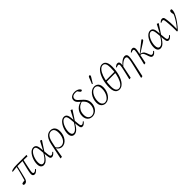

<svg xmlns="http://www.w3.org/2000/svg" viewBox="472 -2684 4789 4789"><g transform="rotate(-45 2866.0 -290.0)"><path d="M56 11Q36 11 25.5 3.5Q15 -4 15 -19Q15 -29 20 -36.5Q25 -44 31 -48Q56 -54 82.5 -58Q109 -62 136 -64L131 -47L109 -36Q124 -89 138.5 -139.5Q153 -190 166.5 -241Q180 -292 193 -345.5Q206 -399 218 -456H247Q233 -391 221 -338Q209 -285 198 -241Q187 -197 177.5 -159Q168 -121 159 -86Q150 -54 135 -32Q120 -10 100.5 0.5Q81 11 56 11ZM61 -420 60 -445Q84 -456 111 -463Q138 -470 170 -473.5Q202 -477 241 -477H601L594 -433L441 -438H222ZM404 13Q375 13 357.5 -4.5Q340 -22 340 -59Q340 -74 343 -97Q346 -120 353 -152.5Q360 -185 370 -228.5Q380 -272 394.5 -328.5Q409 -385 427 -456H463Q447 -384 435 -328.5Q423 -273 414.5 -232Q406 -191 400 -161.5Q394 -132 391.5 -111Q389 -90 389 -76Q389 -51 398 -40.5Q407 -30 425 -30Q444 -30 464 -42.5Q484 -55 505 -76L519 -59Q503 -40 484.5 -23.5Q466 -7 446 3Q426 13 404 13Z M727 12Q679 12 650 -23Q621 -58 621 -128Q621 -177 632.5 -227.5Q644 -278 665.5 -325Q687 -372 716 -409.5Q745 -447 779.5 -468.5Q814 -490 853 -490Q884 -490 907.5 -476.5Q931 -463 946 -430.5Q961 -398 966 -340L973 -255L976 -243L987 -121Q992 -67 1002 -48.5Q1012 -30 1035 -30Q1054 -30 1072.5 -42.5Q1091 -55 1111 -75L1125 -59Q1101 -29 1073.5 -8Q1046 13 1016 13Q993 13 979 3Q965 -7 957 -32Q949 -57 945 -102L925 -327Q919 -397 900 -427Q881 -457 846 -457Q819 -457 793.5 -438.5Q768 -420 745.5 -387.5Q723 -355 706.5 -314Q690 -273 680.5 -228Q671 -183 671 -140Q671 -87 689.5 -57.5Q708 -28 744 -28Q773 -28 805 -51Q837 -74 873.5 -122Q910 -170 951 -244L959 -203H953Q913 -128 876 -80Q839 -32 802.5 -10Q766 12 727 12ZM969 -212 966 -253 1091 -490 1135 -472V-463Z M1150 189 1140 183 1226 -228Q1253 -357 1309.5 -423.5Q1366 -490 1454 -490Q1500 -490 1535.5 -469.5Q1571 -449 1591.5 -407Q1612 -365 1612 -302Q1612 -237 1594 -180Q1576 -123 1544 -80Q1512 -37 1470 -12.5Q1428 12 1378 12Q1324 12 1282 -22Q1240 -56 1225 -112L1235 -127Q1254 -78 1292 -49.5Q1330 -21 1376 -21Q1408 -21 1436.5 -35Q1465 -49 1488 -74Q1511 -99 1527 -134Q1543 -169 1552 -211.5Q1561 -254 1561 -301Q1561 -380 1531.5 -420.5Q1502 -461 1447 -461Q1405 -461 1371.5 -436.5Q1338 -412 1314.5 -364.5Q1291 -317 1276 -247L1243 -89L1239 -87L1194 180Z M1804 12Q1756 12 1727 -23Q1698 -58 1698 -128Q1698 -177 1709.5 -227.5Q1721 -278 1742.5 -325Q1764 -372 1793 -409.5Q1822 -447 1856.5 -468.5Q1891 -490 1930 -490Q1961 -490 1984.5 -476.5Q2008 -463 2023 -430.5Q2038 -398 2043 -340L2050 -255L2053 -243L2064 -121Q2069 -67 2079 -48.5Q2089 -30 2112 -30Q2131 -30 2149.5 -42.5Q2168 -55 2188 -75L2202 -59Q2178 -29 2150.5 -8Q2123 13 2093 13Q2070 13 2056 3Q2042 -7 2034 -32Q2026 -57 2022 -102L2002 -327Q1996 -397 1977 -427Q1958 -457 1923 -457Q1896 -457 1870.5 -438.5Q1845 -420 1822.5 -387.5Q1800 -355 1783.5 -314Q1767 -273 1757.5 -228Q1748 -183 1748 -140Q1748 -87 1766.5 -57.5Q1785 -28 1821 -28Q1850 -28 1882 -51Q1914 -74 1950.5 -122Q1987 -170 2028 -244L2036 -203H2030Q1990 -128 1953 -80Q1916 -32 1879.5 -10Q1843 12 1804 12ZM2046 -212 2043 -253 2168 -490 2212 -472V-463Z M2441 13Q2386 13 2347 -11.5Q2308 -36 2287 -79Q2266 -122 2266 -176Q2266 -236 2285 -285Q2304 -334 2337.5 -370.5Q2371 -407 2415 -429Q2459 -451 2510 -457L2511 -465L2537 -446Q2475 -434 2425 -399.5Q2375 -365 2345.5 -309Q2316 -253 2316 -176Q2316 -96 2352 -56Q2388 -16 2443 -16Q2481 -16 2513.5 -33.5Q2546 -51 2569 -81.5Q2592 -112 2605 -152Q2618 -192 2618 -238Q2618 -282 2606.5 -317.5Q2595 -353 2570 -384.5Q2545 -416 2505 -447Q2463 -482 2438 -509Q2413 -536 2402.5 -560Q2392 -584 2392 -611Q2392 -653 2414 -681.5Q2436 -710 2473 -725.5Q2510 -741 2556 -741Q2597 -741 2630.5 -730Q2664 -719 2687.5 -700.5Q2711 -682 2722 -658Q2721 -645 2713 -637Q2705 -629 2693 -629Q2679 -629 2668.5 -637Q2658 -645 2648 -660L2607 -718L2652 -708L2672 -681Q2659 -690 2641.5 -697Q2624 -704 2603.5 -708Q2583 -712 2560 -712Q2519 -712 2491 -701Q2463 -690 2449 -668.5Q2435 -647 2435 -617Q2435 -598 2443 -580.5Q2451 -563 2473.5 -540Q2496 -517 2538 -481Q2579 -447 2608 -412.5Q2637 -378 2652.5 -338Q2668 -298 2668 -247Q2668 -194 2651 -146.5Q2634 -99 2603.5 -63.5Q2573 -28 2531.5 -7.5Q2490 13 2441 13Z M2908 13Q2869 13 2833.5 -5.5Q2798 -24 2776 -63Q2754 -102 2754 -165Q2754 -226 2772.5 -284Q2791 -342 2824.5 -388.5Q2858 -435 2902.5 -462.5Q2947 -490 3000 -490Q3043 -490 3077.5 -471Q3112 -452 3132 -412.5Q3152 -373 3152 -311Q3152 -248 3133 -189.5Q3114 -131 3081 -85.5Q3048 -40 3003.5 -13.5Q2959 13 2908 13ZM2914 -16Q2956 -16 2990 -41.5Q3024 -67 3049.5 -108.5Q3075 -150 3088.5 -201Q3102 -252 3102 -302Q3102 -386 3072.5 -423.5Q3043 -461 2995 -461Q2953 -461 2918 -435.5Q2883 -410 2857.5 -368Q2832 -326 2818 -275Q2804 -224 2804 -171Q2804 -90 2836 -53Q2868 -16 2914 -16ZM3004 -571Q3021 -611 3037 -651Q3053 -691 3069 -732Q3075 -745 3080 -753Q3085 -761 3091.5 -765.5Q3098 -770 3105 -770Q3117 -770 3124 -763Q3131 -756 3131 -746Q3131 -737 3126 -727Q3121 -717 3109 -698Q3088 -663 3066.5 -629Q3045 -595 3024 -560Z M3398 13Q3351 13 3317.5 -10.5Q3284 -34 3266 -81.5Q3248 -129 3248 -202Q3248 -273 3257.5 -341Q3267 -409 3285.5 -470Q3304 -531 3329 -581Q3354 -631 3385.5 -668Q3417 -705 3453.5 -725Q3490 -745 3529 -745Q3574 -745 3606 -721Q3638 -697 3655 -648Q3672 -599 3672 -526Q3672 -454 3663 -386Q3654 -318 3637 -257.5Q3620 -197 3595.5 -147.5Q3571 -98 3540.5 -62Q3510 -26 3474 -6.5Q3438 13 3398 13ZM3402 -16Q3429 -16 3454.5 -30Q3480 -44 3502 -70Q3524 -96 3542.5 -132.5Q3561 -169 3576.5 -213.5Q3592 -258 3602.5 -309.5Q3613 -361 3618.5 -418Q3624 -475 3624 -535Q3624 -629 3599.5 -672Q3575 -715 3524 -715Q3498 -715 3473.5 -701Q3449 -687 3426.5 -661Q3404 -635 3384.5 -598.5Q3365 -562 3348.5 -517Q3332 -472 3321 -420.5Q3310 -369 3303.5 -312Q3297 -255 3297 -196Q3297 -101 3324.5 -58.5Q3352 -16 3402 -16ZM3288 -354V-391H3632V-354Z M3749 0Q3762 -50 3772.5 -95Q3783 -140 3792.5 -180.5Q3802 -221 3810.5 -260.5Q3819 -300 3827 -338Q3836 -379 3835.5 -403Q3835 -427 3826.5 -437Q3818 -447 3801 -447Q3785 -447 3770 -441.5Q3755 -436 3736 -426L3726 -445Q3753 -469 3773.5 -479.5Q3794 -490 3819 -490Q3847 -490 3862 -474Q3877 -458 3879 -424.5Q3881 -391 3870 -340L3800 -1L3759 7ZM3982 183 4052 -111Q4067 -174 4077 -218.5Q4087 -263 4093 -294Q4099 -325 4101 -347.5Q4103 -370 4103 -389Q4103 -417 4089 -431Q4075 -445 4048 -445Q4025 -445 3996 -432Q3967 -419 3932.5 -390.5Q3898 -362 3857 -316L3850 -347H3861Q3899 -394 3935.5 -425.5Q3972 -457 4006 -473.5Q4040 -490 4069 -490Q4093 -490 4110.5 -481Q4128 -472 4137.5 -453Q4147 -434 4147 -404Q4147 -390 4146 -374.5Q4145 -359 4142.5 -340.5Q4140 -322 4136 -297.5Q4132 -273 4125 -240Q4118 -207 4109 -161L4035 179L3990 190Z M4272 0Q4285 -50 4295.5 -95Q4306 -140 4315.5 -180.5Q4325 -221 4333.5 -260.5Q4342 -300 4350 -338Q4358 -381 4357.5 -404.5Q4357 -428 4348 -437.5Q4339 -447 4324 -447Q4308 -447 4293 -441.5Q4278 -436 4259 -426L4249 -445Q4276 -469 4296.5 -479.5Q4317 -490 4342 -490Q4370 -490 4385 -473.5Q4400 -457 4402.5 -424Q4405 -391 4393 -340L4323 -1L4282 7ZM4577 13Q4549 13 4531.5 -4.5Q4514 -22 4501 -59L4474 -137Q4457 -185 4436.5 -206Q4416 -227 4379 -231L4359 -235V-249H4365L4386 -266L4662 -484Q4672 -483 4679.5 -476.5Q4687 -470 4687 -458Q4687 -445 4675.5 -433.5Q4664 -422 4628 -400L4378 -243V-250L4395 -248Q4429 -245 4451 -232.5Q4473 -220 4488 -200Q4503 -180 4513 -154L4541 -83Q4553 -53 4564 -41.5Q4575 -30 4593 -30Q4614 -30 4633 -43.5Q4652 -57 4670 -77L4684 -59Q4655 -24 4630.5 -5.5Q4606 13 4577 13Z M4846 12Q4798 12 4769 -23Q4740 -58 4740 -128Q4740 -177 4751.5 -227.5Q4763 -278 4784.5 -325Q4806 -372 4835 -409.5Q4864 -447 4898.5 -468.5Q4933 -490 4972 -490Q5003 -490 5026.5 -476.5Q5050 -463 5065 -430.5Q5080 -398 5085 -340L5092 -255L5095 -243L5106 -121Q5111 -67 5121 -48.5Q5131 -30 5154 -30Q5173 -30 5191.5 -42.5Q5210 -55 5230 -75L5244 -59Q5220 -29 5192.5 -8Q5165 13 5135 13Q5112 13 5098 3Q5084 -7 5076 -32Q5068 -57 5064 -102L5044 -327Q5038 -397 5019 -427Q5000 -457 4965 -457Q4938 -457 4912.5 -438.5Q4887 -420 4864.5 -387.5Q4842 -355 4825.5 -314Q4809 -273 4799.5 -228Q4790 -183 4790 -140Q4790 -87 4808.5 -57.5Q4827 -28 4863 -28Q4892 -28 4924 -51Q4956 -74 4992.5 -122Q5029 -170 5070 -244L5078 -203H5072Q5032 -128 4995 -80Q4958 -32 4921.5 -10Q4885 12 4846 12ZM5088 -212 5085 -253 5210 -490 5254 -472V-463Z M5432 0Q5433 -83 5430 -149Q5427 -215 5423 -267Q5419 -319 5415 -360Q5412 -397 5406 -415.5Q5400 -434 5392 -440.5Q5384 -447 5371 -447Q5358 -447 5343.5 -442Q5329 -437 5311 -427L5301 -446Q5328 -469 5348 -479.5Q5368 -490 5390 -490Q5414 -490 5428 -478.5Q5442 -467 5449.5 -442.5Q5457 -418 5461 -376Q5467 -337 5470 -285.5Q5473 -234 5474.5 -172Q5476 -110 5474 -37L5468 -39Q5500 -76 5528 -112Q5556 -148 5579.5 -183.5Q5603 -219 5623 -253Q5643 -287 5658 -318Q5667 -336 5674 -354Q5681 -372 5688 -398L5681 -336L5672 -390Q5670 -401 5667 -416.5Q5664 -432 5664 -443Q5664 -468 5675.5 -481Q5687 -494 5703 -494Q5712 -494 5718.5 -491.5Q5725 -489 5728 -486Q5730 -481 5731 -474Q5732 -467 5732 -456Q5732 -430 5722 -394Q5712 -358 5686 -307Q5669 -273 5646 -236Q5623 -199 5594.5 -159.5Q5566 -120 5533 -79.5Q5500 -39 5462 1L5437 4Z"/></g></svg>

Font: Source Serif 4 18pt Light
Style: Italic
Weight: 300
Italic angle: -12°
Designer: Frank Grießhammer
Foundry: Adobe Systems Incorporated
Version: Version 4.004;hotconv 1.0.116;makeotfexe 2.5.65601